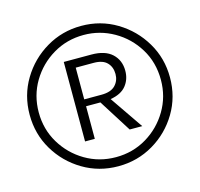

<svg xmlns="http://www.w3.org/2000/svg" viewBox="-96 -739 882 848"><g transform="rotate(-15 345.0 -315.0)"><path d="M345 6Q256.5 6 183.5 -37.5Q110.5 -81 67.2 -153.8Q24 -226.5 24 -314.5Q24 -403.5 67.8 -476.2Q111.5 -549 184.5 -592.2Q257.5 -635.5 345 -635.5Q433.5 -635.5 506.2 -591.8Q579 -548 622.2 -475.2Q665.5 -402.5 665.5 -314.5Q665.5 -225.5 622 -152.8Q578.5 -80 505.5 -37Q432.5 6 345 6ZM345 -35.5Q422 -35.5 485.2 -73.2Q548.5 -111 586.2 -174.5Q624 -238 624 -314.5Q624 -394.5 585.2 -457.8Q546.5 -521 482.8 -557.5Q419 -594 345 -594Q268 -594 204.5 -556.2Q141 -518.5 103.2 -455Q65.5 -391.5 65.5 -314.5Q65.5 -237 103.5 -173.8Q141.5 -110.5 205 -73Q268.5 -35.5 345 -35.5ZM491.5 -138H434L340 -287H274.5V-138H230V-501.5H356.5Q418.5 -501.5 450.5 -471.8Q482.5 -442 482.5 -394Q482.5 -354.5 459.5 -326Q436.5 -297.5 387.5 -289.5ZM353.5 -318.5Q396.5 -318.5 416.8 -339.5Q437 -360.5 437 -391Q437 -423 417.5 -443.2Q398 -463.5 356.5 -463.5H274.5V-318.5Z"/></g></svg>

Font: Betina Sans
Style: Regular
Weight: 400
Designer: Jonathan Pinhorn (font) & Cristiano Sobral (main changes)
Version: Version 2.001;April 28, 2021;FontCreator 13.0.0.2655 32-bit;